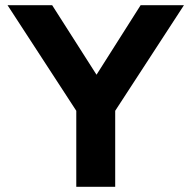

<svg xmlns="http://www.w3.org/2000/svg" viewBox="-20 -720 738 740"><path d="M274 -293 9 -700H181L352 -432L522 -700H689L424 -293V0H274Z"/></svg>

Font: Post Grotesk Bold
Style: Bold
Weight: 700
Version: Version 1.0